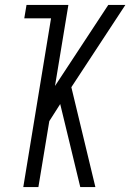

<svg xmlns="http://www.w3.org/2000/svg" viewBox="-20 -755 526 775"><path d="M74 0 186 -681H78L87 -735H256L202 -408L417 -735H486L268 -403L365 0H304L261 -178L223 -335L179 -266L135 0Z"/></svg>

Font: Iosevka QP Light
Style: Italic
Weight: 300
Italic angle: -9°
Designer: Belleve Invis
Foundry: Belleve Invis
Version: Version 20.0.0; ttfautohint (v1.8.4)